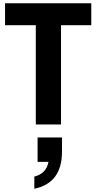

<svg xmlns="http://www.w3.org/2000/svg" viewBox="-20 -765 592 1180"><path d="M200 0H355V-610H541V-745H11V-610H200ZM191 395Q361 360 361 167V80H211V230H278Q271 267 248.5 289.5Q226 312 191 320Z"/></svg>

Font: Plus Jakarta Sans ExtraBold
Style: Regular
Weight: 800
Designer: Gumpita Rahayu
Foundry: Tokotype
Version: Version 2.004; ttfautohint (v1.8.3)